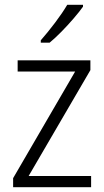

<svg xmlns="http://www.w3.org/2000/svg" viewBox="-20 -785 436 805"><path d="M362 0H35V-38L295 -485H54V-532H359V-491L100 -47H362ZM328 -757Q313 -736 289 -708Q265 -680 238 -652.5Q211 -625 188 -606H151V-616Q180 -649 211 -690Q242 -731 262 -765H328Z"/></svg>

Font: Noto Sans Lao SemiCondensed Light
Style: Regular
Weight: 300
Width: 4
Designer: Monotype Design Team
Foundry: Monotype Imaging Inc.
Version: Version 2.003; ttfautohint (v1.8.4.7-5d5b)